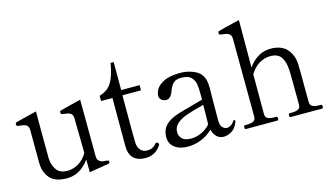

<svg xmlns="http://www.w3.org/2000/svg" viewBox="-85 -1020 2280 1318"><g transform="rotate(-15 1054.5 -360.5)"><path d="M562 -26Q562 -16 555 -14L414 9L413 -81Q347 9 254 9Q168 9 131.5 -35Q95 -79 95 -143L94 -376Q94 -397 84.5 -407Q75 -417 61 -420Q47 -423 19 -426Q12 -427 10.5 -430.5Q9 -434 9 -439Q9 -450 15 -452Q30 -457 165 -490V-341Q165 -179 166 -155Q168 -109 191.5 -74.5Q215 -40 270 -40Q310 -40 348 -62Q386 -84 412 -129L408 -375Q408 -396 398.5 -406Q389 -416 376 -419Q363 -422 333 -426Q324 -427 324 -442Q324 -449 330 -451Q345 -456 479 -489L481 -85Q481 -48 521 -40Q533 -38 542 -38Q555 -38 558.5 -35Q562 -32 562 -26Z M696 -102V-443H615V-480Q653 -492 676.5 -512Q700 -532 717 -571Q734 -610 746 -679H768V-480H899V-443H767V-198L768 -108Q769 -74 787 -53.5Q805 -33 833 -33Q856 -33 870.5 -40Q885 -47 899 -63Q904 -69 909 -69Q914 -69 918.5 -64Q923 -59 923 -54Q923 -50 921 -47Q881 14 810 14Q755 14 725.5 -14.5Q696 -43 696 -102Z M1470 -73 1469 -67Q1454 -24 1424 -6Q1394 12 1367 12Q1337 12 1317 -7.5Q1297 -27 1289 -59Q1253 -23 1206 -4.5Q1159 14 1112 14Q1054 14 1018.5 -13Q983 -40 983 -87Q983 -124 999 -151Q1015 -178 1051 -199Q1074 -212 1109 -223Q1144 -234 1205 -250L1287 -273V-316Q1287 -364 1282 -387Q1277 -410 1262 -428Q1240 -455 1187 -455Q1150 -455 1131 -437Q1112 -419 1099 -382Q1082 -334 1050 -334Q1032 -334 1017.5 -345.5Q1003 -357 1003 -376Q1003 -395 1016.5 -420.5Q1030 -446 1071.5 -467.5Q1113 -489 1190 -489Q1235 -489 1275.5 -473.5Q1316 -458 1333 -435Q1348 -414 1353.5 -391.5Q1359 -369 1359 -338Q1359 -291 1358 -255L1357 -110Q1357 -69 1372.5 -55Q1388 -41 1403 -41Q1416 -41 1430.5 -49.5Q1445 -58 1455 -75Q1458 -80 1462 -80Q1470 -80 1470 -73ZM1284 -98V-101L1286 -236Q1209 -217 1162.5 -200.5Q1116 -184 1090 -160Q1064 -136 1064 -101Q1064 -73 1083.5 -53.5Q1103 -34 1148 -34Q1183 -34 1220 -50.5Q1257 -67 1284 -98Z M2068 -27Q2075 -27 2075 -13Q2075 0 2068 0H1844Q1836 0 1836 -13Q1836 -27 1844 -27H1857Q1886 -27 1903.5 -35Q1921 -43 1921 -69L1920 -239Q1920 -286 1918 -318Q1915 -372 1893 -406Q1871 -440 1816 -440Q1775 -440 1737 -417.5Q1699 -395 1672 -350V-69Q1672 -43 1689.5 -35Q1707 -27 1737 -27H1749Q1758 -27 1758 -13Q1758 0 1749 0H1526Q1518 0 1518 -13Q1518 -27 1526 -27H1538Q1568 -27 1585.5 -35Q1603 -43 1603 -69L1600 -621Q1600 -642 1590.5 -652Q1581 -662 1568 -665Q1555 -668 1525 -672Q1515 -673 1515 -681V-688Q1515 -695 1521 -697Q1536 -703 1673 -735L1672 -399Q1739 -489 1830 -489Q1908 -489 1946.5 -445.5Q1985 -402 1988 -337Q1989 -321 1989 -275L1990 -69Q1990 -44 2008 -35.5Q2026 -27 2055 -27Z"/></g></svg>

Font: Shippori Mincho
Style: Regular
Weight: 400
Designer: FONTDASU
Foundry: FONTDASU / Google Inc. / but / Adobe
Version: Version 3.110; ttfautohint (v1.8.3)